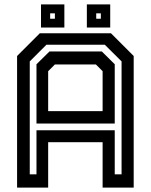

<svg xmlns="http://www.w3.org/2000/svg" viewBox="-20 -851 684 871"><path d="M57.5 0V-597L160.5 -700H483.5L586.5 -597V0H445.5V-206H198.5V0ZM115 -60H145.5V-260H500.5V-60H531.5V-572.5L455.5 -648H190.5L115 -572.5ZM198.5 -347H445.5V-528L415 -558.5H229L198.5 -528ZM145.5 -290.5V-559.5L204.5 -617.5H442L500.5 -559.5V-290.5ZM374 -726V-831H480V-726ZM166 -726V-831H272V-726ZM207.5 -766H229V-790.5H207.5ZM416.5 -766H437.5V-790.5H416.5Z"/></svg>

Font: Tourney Thin SemiBold
Style: Regular
Weight: 600
Version: Version 1.015